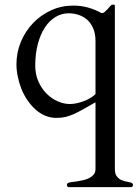

<svg xmlns="http://www.w3.org/2000/svg" viewBox="-20 -478 580 803"><path d="M127.4 -203.6Q127.4 -167 140.6 -137.2Q153.8 -107.4 174.8 -86.4Q195.8 -65.4 221.4 -54.2Q247.1 -43 272 -43Q285.6 -43 300.5 -46.1Q315.4 -49.3 329.8 -54.7Q344.2 -60.1 357.4 -67.9Q370.6 -75.7 379.4 -84.5V-305.7Q379.4 -336.4 370.1 -358.6Q360.8 -380.9 345 -395Q329.1 -409.2 308.8 -415.8Q288.6 -422.4 267.1 -422.4Q236.8 -422.4 211.2 -406.5Q185.5 -390.6 167 -361.8Q148.4 -333 137.9 -292.7Q127.4 -252.4 127.4 -203.6ZM460.4 228.5Q460.4 249.5 468.8 260Q477.1 270.5 488.5 275.4Q500 280.3 511.7 282Q523.4 283.7 529.8 286.6Q536.1 289.6 536.1 294.9Q536.1 303.2 529.3 304.7H266.6Q259.8 303.2 259.8 294.9Q259.8 289.6 266.1 286.6Q270.5 284.7 280.8 283.4Q291 282.2 303.7 280.3Q316.4 278.3 329.8 275.1Q343.3 272 354.2 266.1Q365.2 260.3 372.3 251.5Q379.4 242.7 379.4 228.5V-48.8Q379.4 -49.8 379.9 -49.8Q378.4 -49.8 372.6 -46.4Q346.7 -31.7 326.9 -20.5Q307.1 -9.3 289.3 -1.2Q271.5 6.8 254.2 11Q236.8 15.1 215.8 15.1Q190.4 15.1 168 5.4Q145.5 -4.4 127.2 -21.2Q108.9 -38.1 94 -60.1Q79.1 -82 69.3 -106.9Q59.6 -131.8 54.2 -158.2Q48.8 -184.6 48.8 -209Q48.8 -258.8 67.4 -303.2Q85.9 -347.7 118.2 -381.3Q150.4 -415 193.6 -434.8Q236.8 -454.6 286.1 -454.6Q318.8 -454.6 347.9 -446.5Q377 -438.5 404.3 -423.3H407.2Q412.6 -423.3 418.5 -428.5Q424.3 -433.6 430.2 -439.9Q436 -446.3 440.9 -452.4Q445.8 -458.5 450.2 -458.5H455.1Q456.5 -458.5 458.5 -458Q460.4 -457.5 460.4 -453.6Z"/></svg>

Font: Kurinto Book Core
Style: Regular
Weight: 400
Designer: Kurinto was developed by Clint Goss from a range of fonts that are compatible with the SIL Open Font License Version 1.1
Foundry: Clinton F. Goss
Version: Version 2.196; July 25, 2020